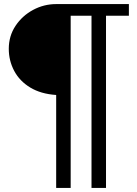

<svg xmlns="http://www.w3.org/2000/svg" viewBox="-20 -774 671 940"><path d="M255 146V-309Q180 -314 128 -345.5Q76 -377 49.5 -427Q23 -477 23 -535Q23 -598 56 -647.5Q89 -697 142 -725.5Q195 -754 255 -754H611V-697H499V146H428V-697H326V146Z"/></svg>

Font: Libre Bodoni SemiBold
Style: Regular
Weight: 600
Designer: Pablo Impallari, Rodrigo Fuenzalida
Foundry: Impallari Type
Version: Version 2.005;gftools[0.9.23]